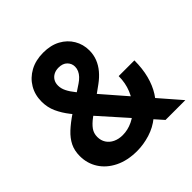

<svg xmlns="http://www.w3.org/2000/svg" viewBox="-195 -890 1054 1054"><g transform="rotate(-45 332.0 -362.5)"><path d="M278.8 10.7Q204.1 10.7 149.4 -16.4Q94.7 -43.5 65.4 -89.4Q36.1 -135.3 36.1 -192.4Q36.1 -234.9 52.2 -267.3Q68.4 -299.8 99.1 -328.4Q129.9 -356.9 173.3 -386.2L313 -479Q329.1 -489.7 340.8 -502.2Q352.5 -514.6 358.9 -528.8Q365.2 -543 365.2 -558.1Q365.2 -583 347.4 -600.8Q329.6 -618.7 296.9 -618.7Q275.4 -618.7 259.3 -610.1Q243.2 -601.6 234.1 -586.4Q225.1 -571.3 225.1 -550.8Q225.1 -527.8 236.6 -504.9Q248 -481.9 269 -456.1Q290 -430.2 318.8 -396.5L663.1 0H509.3L223.1 -321.3Q190.9 -358.9 162.6 -394.5Q134.3 -430.2 116.7 -468.8Q99.1 -507.3 99.1 -552.2Q99.1 -605 123.8 -646.5Q148.4 -688 192.6 -712.2Q236.8 -736.3 295.9 -736.3Q354 -736.3 396 -713.4Q438 -690.4 460.9 -651.6Q483.9 -612.8 483.9 -565.4Q483.9 -532.2 472.4 -502.7Q460.9 -473.1 439.2 -447.3Q417.5 -421.4 387.2 -399.4L238.8 -292Q209 -270 193.6 -248.5Q178.2 -227.1 178.2 -198.7Q178.2 -171.4 191.7 -150.6Q205.1 -129.9 229.2 -118.4Q253.4 -106.9 284.2 -106.9Q324.2 -106.9 362.1 -125Q399.9 -143.1 430.4 -176Q460.9 -209 479.2 -253.9Q497.6 -298.8 497.6 -352.1H619.6Q619.6 -288.6 606 -236.3Q592.3 -184.1 567.1 -144.3Q542 -104.5 507.3 -78.1L470.2 -53.7Q430.7 -21 379.6 -5.1Q328.6 10.7 278.8 10.7Z"/></g></svg>

Font: Inter 20pt
Style: Bold
Weight: 700
Version: Version 4.001;git-66647c0bb